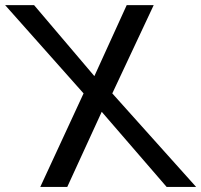

<svg xmlns="http://www.w3.org/2000/svg" viewBox="-85 -734 790 754"><path d="M-64.9 -713.9H48.8L285.6 -435.1L412.6 -713.9H518.6L356 -367.2L685.1 0H569.3L314.5 -294.9L179.2 0H73.2L243.2 -367.2Z"/></svg>

Font: XB Khoramshahr
Style: Oblique
Weight: 400
Italic angle: 12°
Designer: Behnam
Foundry: Irmug
Version: Version 8.005 2009